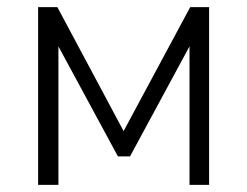

<svg xmlns="http://www.w3.org/2000/svg" viewBox="-20 -519 694 539"><path d="M87 0V-499H141L327 -151L514 -499H567V0H512V-411H524L345 -80H311L132 -411H144V0Z"/></svg>

Font: Nunitoga
Style: Light
Weight: 300
Designer: Vernon Adams
Foundry: Vernon Adams
Version: Version 1.0